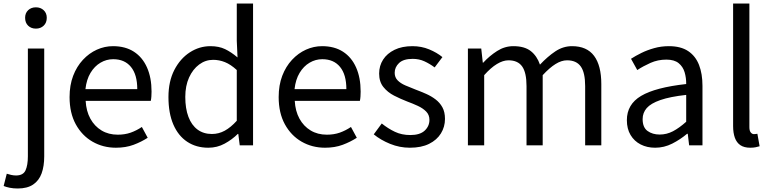

<svg xmlns="http://www.w3.org/2000/svg" viewBox="-64 -816 4328 1078"><path d="M35.3 242.3Q11.1 242.3 -9.4 238.2Q-29.8 234 -43.5 228.2L-26 159.4Q-15.6 162.8 -1.8 166Q11.9 169.2 26 169.2Q66.5 169.2 79.5 140.1Q92.5 111 92.5 61.9V-543.4H184.3V62Q184.3 117.1 169.6 157.6Q154.8 198.1 121.9 220.2Q89.1 242.3 35.3 242.3ZM137.6 -655.3Q111.1 -655.3 94 -671.8Q77 -688.2 77 -716.2Q77 -742.6 94 -758.7Q111.1 -774.9 137.6 -774.9Q163.9 -774.9 181.2 -758.7Q198.6 -742.6 198.6 -716.2Q198.6 -688.2 181.2 -671.8Q163.9 -655.3 137.6 -655.3Z M586.7 13.4Q514.5 13.4 455.4 -20.6Q396.3 -54.6 361.4 -118.2Q326.6 -181.9 326.6 -271Q326.6 -337.5 346.6 -390.1Q366.7 -442.7 401.5 -480.1Q436.4 -517.6 480 -537.2Q523.6 -556.8 570.4 -556.8Q639.6 -556.8 687.8 -525.7Q736 -494.5 761.4 -437.1Q786.9 -379.7 786.9 -301.7Q786.9 -287.4 785.9 -274.1Q785 -260.7 782.6 -249.7H416.9Q420 -192.4 443.3 -149.8Q466.7 -107.2 506.1 -83.5Q545.4 -59.8 597.3 -59.8Q636.8 -59.8 669.5 -71.2Q702.1 -82.7 732.5 -103.1L765.3 -42.5Q729.8 -19.4 686 -3Q642.2 13.4 586.7 13.4ZM415.7 -315.5H706.7Q706.7 -397.1 671.2 -440.3Q635.8 -483.6 571.5 -483.6Q533.5 -483.6 500.1 -463.9Q466.7 -444.3 444.2 -406.9Q421.7 -369.6 415.7 -315.5Z M1105.6 13.4Q1037.7 13.4 987.3 -19.9Q936.9 -53.1 909.3 -116.8Q881.8 -180.4 881.8 -271Q881.8 -359.1 914.8 -423.2Q947.9 -487.2 1001.6 -522Q1055.3 -556.8 1117.4 -556.8Q1165 -556.8 1199.6 -540.2Q1234.3 -523.6 1269.6 -493.5L1265.4 -587V-796H1356.8V0H1282L1273.9 -64.1H1271.1Q1239.2 -32.3 1197.2 -9.5Q1155.1 13.4 1105.6 13.4ZM1125.8 -63.7Q1164 -63.7 1197.9 -82.2Q1231.8 -100.8 1265.4 -137.9V-422.9Q1231.4 -454.1 1199 -467.1Q1166.5 -480.1 1132.5 -480.1Q1089.6 -480.1 1054.1 -453.7Q1018.6 -427.3 997.4 -380.6Q976.3 -333.9 976.3 -271.8Q976.3 -206.8 993.9 -160.1Q1011.5 -113.4 1045.1 -88.5Q1078.7 -63.7 1125.8 -63.7Z M1760.7 13.4Q1688.5 13.4 1629.4 -20.6Q1570.3 -54.6 1535.4 -118.2Q1500.6 -181.9 1500.6 -271Q1500.6 -337.5 1520.6 -390.1Q1540.7 -442.7 1575.5 -480.1Q1610.4 -517.6 1654 -537.2Q1697.6 -556.8 1744.4 -556.8Q1813.6 -556.8 1861.8 -525.7Q1910 -494.5 1935.4 -437.1Q1960.9 -379.7 1960.9 -301.7Q1960.9 -287.4 1959.9 -274.1Q1959 -260.7 1956.6 -249.7H1590.9Q1594 -192.4 1617.3 -149.8Q1640.7 -107.2 1680.1 -83.5Q1719.4 -59.8 1771.3 -59.8Q1810.8 -59.8 1843.5 -71.2Q1876.1 -82.7 1906.5 -103.1L1939.3 -42.5Q1903.8 -19.4 1860 -3Q1816.2 13.4 1760.7 13.4ZM1589.7 -315.5H1880.7Q1880.7 -397.1 1845.2 -440.3Q1809.8 -483.6 1745.5 -483.6Q1707.5 -483.6 1674.1 -463.9Q1640.7 -444.3 1618.2 -406.9Q1595.7 -369.6 1589.7 -315.5Z M2237.1 13.4Q2179.6 13.4 2126.3 -8.3Q2073 -30 2034.5 -61.7L2079.4 -122.7Q2114.7 -94.3 2153 -76.1Q2191.2 -57.8 2239.9 -57.8Q2293.8 -57.8 2320.4 -82.6Q2347.1 -107.5 2347.1 -143.1Q2347.1 -171.1 2328.7 -189.8Q2310.2 -208.5 2281.5 -221.7Q2252.7 -235 2222.5 -246Q2184.9 -260.6 2148.6 -279.1Q2112.4 -297.7 2088.5 -327.5Q2064.7 -357.2 2064.7 -403Q2064.7 -446.6 2087 -481.3Q2109.3 -516 2151.2 -536.4Q2193.1 -556.8 2251.8 -556.8Q2302.3 -556.8 2345.6 -538.8Q2388.9 -520.9 2420 -495.4L2376.4 -437.5Q2348.4 -458.3 2318.6 -471.9Q2288.8 -485.5 2252.9 -485.5Q2201.2 -485.5 2176.6 -462.2Q2152 -438.9 2152 -407.3Q2152 -381.8 2168.4 -365Q2184.7 -348.2 2211.8 -336.5Q2239 -324.7 2269.2 -313.1Q2299.2 -301.9 2328.5 -289Q2357.7 -276.1 2381.5 -257.9Q2405.4 -239.8 2419.9 -213.5Q2434.4 -187.2 2434.4 -148.2Q2434.4 -104.1 2411.7 -67.1Q2389 -30.1 2345.3 -8.4Q2301.7 13.4 2237.1 13.4Z M2563.1 0V-543.4H2638L2646.7 -464.1H2649.1Q2684.7 -502.7 2727.2 -529.7Q2769.6 -556.8 2818.4 -556.8Q2881.1 -556.8 2916.2 -529.1Q2951.2 -501.5 2967.7 -453Q3010.8 -498.9 3054.4 -527.9Q3097.9 -556.8 3147.6 -556.8Q3230.8 -556.8 3271.5 -502.4Q3312.1 -448 3312.1 -344.1V0H3221.4V-332.4Q3221.4 -408.5 3196.7 -442.9Q3172.1 -477.4 3119.8 -477.4Q3088.6 -477.4 3055.2 -456.6Q3021.8 -435.9 2983 -394V0H2892.2V-332.4Q2892.2 -408.5 2867.7 -442.9Q2843.2 -477.4 2790.9 -477.4Q2760.3 -477.4 2726 -456.6Q2691.7 -435.9 2654.5 -394V0Z M3614.2 13.4Q3568.9 13.4 3533.1 -4.9Q3497.2 -23.2 3476.4 -57.9Q3455.6 -92.5 3455.6 -141.3Q3455.6 -230.1 3535.5 -277.5Q3615.3 -325 3788.7 -344.2Q3789.1 -379.4 3779.8 -410.5Q3770.5 -441.7 3746.2 -461.5Q3721.9 -481.3 3677 -481.3Q3629.6 -481.3 3588.1 -462.8Q3546.7 -444.3 3514 -422.7L3478.9 -486Q3504 -502.3 3536.8 -518.5Q3569.6 -534.7 3608.9 -545.7Q3648.1 -556.8 3691.5 -556.8Q3758.2 -556.8 3799.8 -529.1Q3841.3 -501.4 3860.7 -451.5Q3880.1 -401.6 3880.1 -334V0H3805.2L3797.5 -64.9H3793.7Q3755.6 -32.7 3710.3 -9.7Q3664.9 13.4 3614.2 13.4ZM3639.8 -60.6Q3679 -60.6 3714.3 -79Q3749.5 -97.4 3788.7 -132.4V-283.2Q3697.7 -273.1 3643.8 -254.3Q3590 -235.5 3567 -209.1Q3544.1 -182.6 3544.1 -147.4Q3544.1 -100.4 3571.9 -80.5Q3599.6 -60.6 3639.8 -60.6Z M4148.3 13.4Q4114.1 13.4 4092.9 -0.9Q4071.8 -15.3 4061.9 -42.6Q4052.1 -69.9 4052.1 -108.1V-796H4143.5V-102.1Q4143.5 -81.5 4151.3 -72.2Q4159 -62.9 4169 -62.9Q4172.8 -62.9 4176.8 -63.4Q4180.8 -63.9 4188.4 -64.9L4200.9 5.1Q4191.1 8 4178.9 10.7Q4166.7 13.4 4148.3 13.4Z"/></svg>

Font: Noto Sans KR Thin
Style: Regular
Weight: 100
Designer: Ryoko NISHIZUKA 西塚涼子 (kana, bopomofo & ideographs); Paul D. Hunt (Latin, Greek & Cyrillic); Sandoll Communications 산돌커뮤니
Foundry: Adobe
Version: Version 2.004-H2;hotconv 1.0.118;makeotfexe 2.5.65603